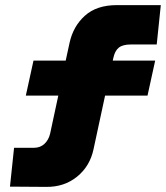

<svg xmlns="http://www.w3.org/2000/svg" viewBox="-20 -730 649 751"><path d="M19 0 35 -152H114Q137 -152 153.5 -167Q170 -182 176 -207L208 -356H81L111 -493H237L252 -562Q266 -627 312 -668.5Q358 -710 437 -710H609L593 -556H491Q460 -556 444.5 -543.5Q429 -531 423 -502L421 -493H587L557 -356H391L346 -147Q332 -80 281.5 -39Q231 2 160 1Z"/></svg>

Font: Geist Mono Black
Style: Italic
Weight: 900
Italic angle: -12°
Monospace: yes
Designer: Basement.studio, Andrés Briganti, Mateo Zaragoza
Foundry: Basement.studio, Vercel, Andrés Briganti, Guido Ferreyra, Mateo Zaragoza
Version: Version 1.500; ttfautohint (v1.8.4.7-5d5b)